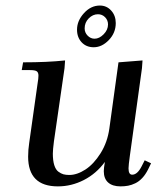

<svg xmlns="http://www.w3.org/2000/svg" viewBox="-20 -663 582 690"><path d="M58.1 -411.1 63 -439Q150.4 -439 213.9 -445.8L211.9 -418L173.8 -154.8Q169.9 -124.5 169.9 -110.8Q169.9 -85.9 175 -69.6Q180.2 -53.2 189.7 -46.1Q199.2 -39.1 208 -36.6Q216.8 -34.2 229 -34.2Q256.8 -34.2 286.9 -53.7Q316.9 -73.2 341.6 -112.5Q366.2 -151.9 373 -201.2L405.8 -439L492.2 -445.8L490.2 -418L446.8 -104Q441.9 -68.8 441.9 -58.1Q441.9 -35.2 455.1 -35.2Q473.6 -35.2 488.8 -64.9L500 -86.9L522.9 -76.2L512.2 -54.2Q502.9 -35.6 491.2 -23.2Q479.5 -10.7 466.3 -4.4Q453.1 2 440.4 4.4Q427.7 6.8 413.1 6.8Q384.3 6.8 368.7 -7.1Q353 -21 353 -47.9Q353 -58.6 356.9 -81.1Q326.2 -39.1 281.5 -16.1Q236.8 6.8 188 6.8Q81.1 6.8 81.1 -100.1Q81.1 -124.5 85 -149.9L115.2 -363.8Q118.2 -380.9 118.2 -391.1Q118.2 -402.8 111.8 -407Q105.5 -411.1 87.9 -411.1ZM256.8 -556.2Q256.8 -588.4 281.7 -615.7Q306.6 -643.1 338.9 -643.1Q363.3 -643.1 379.6 -625Q396 -606.9 396 -580.1Q396 -544.9 371.1 -519Q346.2 -493.2 316.9 -493.2Q290 -493.2 273.4 -511Q256.8 -528.8 256.8 -556.2ZM284.2 -561Q284.2 -545.9 294.9 -534.9Q305.7 -523.9 319.8 -523.9Q336.9 -523.9 352.5 -539.8Q368.2 -555.7 368.2 -575.2Q368.2 -590.3 357.7 -601.1Q347.2 -611.8 332 -611.8Q313.5 -611.8 298.8 -596.9Q284.2 -582 284.2 -561Z"/></svg>

Font: Dihjauti
Style: Bold Italic
Weight: 700
Italic angle: -9°
Designer: T. Christopher White
Version: Version 3.0.0